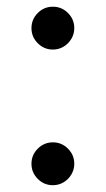

<svg xmlns="http://www.w3.org/2000/svg" viewBox="-20 -547 316 573"><path d="M73.9 -58.2Q73.9 -84.5 92.7 -103.3Q111.5 -122.2 137.8 -122.2Q164.1 -122.2 182.9 -103.3Q201.7 -84.5 201.7 -58.2Q201.7 -40.8 193 -26.3Q184.3 -11.7 169.9 -3Q155.5 5.7 137.8 5.7Q111.5 5.7 92.7 -13.1Q73.9 -32 73.9 -58.2ZM73.9 -463.1Q73.9 -489.3 92.7 -508.2Q111.5 -527 137.8 -527Q164.1 -527 182.9 -508.2Q201.7 -489.3 201.7 -463.1Q201.7 -445.7 193 -431.1Q184.3 -416.5 169.9 -407.8Q155.5 -399.1 137.8 -399.1Q111.5 -399.1 92.7 -418Q73.9 -436.8 73.9 -463.1Z"/></svg>

Font: DeltaSans
Style: Regular
Weight: 400
Designer: Rasmus Andersson
Foundry: rsms
Version: Version 3.012